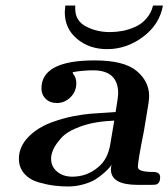

<svg xmlns="http://www.w3.org/2000/svg" viewBox="-20 -673 613 699"><path d="M48.8 -95.2Q48.8 -139.2 84 -175Q119.1 -210.9 174.8 -230Q211.9 -243.2 247.6 -250Q283.2 -256.8 309.6 -259Q335.9 -261.2 400.9 -265.1Q409.7 -316.9 410.2 -333Q410.2 -417 318.8 -417Q302.7 -417 284.9 -415.5Q267.1 -414.1 255.6 -412.1Q244.1 -410.2 244.1 -409.2Q244.1 -408.2 245.6 -406Q247.1 -403.8 247.1 -402.8Q258.3 -388.7 257.8 -370.1Q257.8 -339.4 236.3 -318.6Q214.8 -297.9 187 -297.9Q162.1 -297.9 146.5 -313Q130.9 -328.1 130.9 -351.1Q130.9 -453.1 324.2 -453.1Q431.2 -453.1 477.1 -415Q522.9 -377 522.9 -323.2Q522.9 -305.2 514.2 -257.8Q505.4 -203.6 503.9 -195.8Q481.9 -85.9 481.9 -64.9Q481.9 -46.9 538.1 -46.9Q563 -46.9 563 -27.8Q563 -14.6 558.1 -8.3Q553.2 -2 547.1 -1Q541 0 528.8 0H481Q383.8 0 383.8 -56.2Q383.8 -64 386.2 -74.2Q385.3 -71.3 379.6 -64.2Q374 -57.1 360.1 -44.7Q346.2 -32.2 329.1 -21Q312 -9.8 284.4 -2Q256.8 5.9 227.1 5.9Q203.1 5.9 178.5 2.9Q153.8 0 121.3 -9Q88.9 -18.1 68.8 -40.5Q48.8 -63 48.8 -95.2ZM166 -95.2Q166 -66.4 188 -48.1Q210 -29.8 243.2 -29.8Q296.4 -29.8 336.9 -64Q373 -92.8 381.8 -149.9Q383.8 -164.1 388.9 -192.1Q394 -220.2 396 -233.9Q325.2 -231 275.6 -213.4Q226.1 -195.8 204.6 -172.4Q183.1 -148.9 174.6 -130.1Q166 -111.3 166 -95.2ZM215.8 -628.9Q215.8 -628.9 217.8 -652.8H253.9V-641.1Q253.9 -597.2 293 -576.7Q332 -556.2 379.9 -556.2Q402.8 -556.2 426 -560.5Q449.2 -564.9 472.7 -575.4Q496.1 -585.9 513.4 -606Q530.8 -626 537.1 -652.8H573.2Q561 -584 501 -539.1Q440.9 -494.1 370.1 -494.1Q305.2 -494.1 260.5 -531.5Q215.8 -568.8 215.8 -628.9Z"/></svg>

Font: CMU Serif Extra
Style: BoldSlanted
Weight: 700
Italic angle: -9.46001°
Version: Version 0.7.0